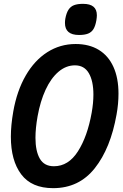

<svg xmlns="http://www.w3.org/2000/svg" viewBox="-20 -964 640 999"><path d="M36.5 -253Q36.5 -311.5 49 -383.5Q68 -491.5 113.8 -570.8Q159.5 -650 226.2 -692.5Q293 -735 373.5 -735Q444 -735 494 -704.5Q544 -674 570.2 -616Q596.5 -558 596.5 -476.5Q596.5 -423.5 586.5 -368.5Q555.5 -192.5 473.2 -88.8Q391 15 256.5 15Q144.5 15 90.5 -56.8Q36.5 -128.5 36.5 -253ZM457 -377.5Q466 -428 466 -472Q466 -542.5 442.2 -583.2Q418.5 -624 370 -624Q323.5 -624 284.2 -590.5Q245 -557 217.2 -497Q189.5 -437 175.5 -358.5Q164.5 -296.5 164.5 -247Q164.5 -178 187.2 -138.5Q210 -99 260.5 -99Q336 -99 385.5 -176.5Q435 -254 457 -377.5ZM318 -844.5Q318 -856 320 -867.5Q325.5 -896.5 336.2 -913.2Q347 -930 365 -937Q383 -944 412 -944Q448.5 -944 466.2 -929.2Q484 -914.5 484 -884.5Q484 -874.5 481.5 -858.5Q476.5 -829.5 466.5 -813Q456.5 -796.5 438.5 -789.2Q420.5 -782 391 -782Q318 -782 318 -844.5Z"/></svg>

Font: JuliaMono
Style: Bold Italic
Weight: 700
Italic angle: -9°
Monospace: yes
Designer: cormullion
Foundry: corm
Version: Version 0.057; ttfautohint (v1.8.4)